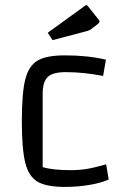

<svg xmlns="http://www.w3.org/2000/svg" viewBox="-20 -727 494 756"><path d="M66 -250Q66 -361 79.5 -414.5Q93 -468 128 -488.5Q163 -509 236 -509Q326 -509 397 -492L386 -428Q308 -443 239 -443Q188 -443 168 -424Q148 -405 148 -357V-69Q187 -57 260 -57Q292 -57 322.5 -62Q353 -67 398 -80L408 -20Q376 -6 330 1.5Q284 9 236 9Q163 9 128 -11.5Q93 -32 79.5 -86Q66 -140 66 -250ZM168 -598 313 -703Q318 -707 320 -707Q323 -707 326 -703L365 -654Q372 -646 372 -643Q372 -639 366 -633L341 -614Q333 -607 320 -604L187 -569Z"/></svg>

Font: Changa Light
Style: Regular
Weight: 300
Designer: Eduardo Rodriguez Tunni
Foundry: Eduardo Rodriguez Tunni
Version: Version 2.002; ttfautohint (v1.5) -l 8 -r 50 -G 110 -x 14 -H